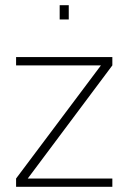

<svg xmlns="http://www.w3.org/2000/svg" viewBox="-20 -720 495 740"><path d="M42 0V-32L369 -468H42V-500H413V-468L87 -32H413V0ZM210 -645V-700H245V-645Z"/></svg>

Font: TitilliumWeb ExtraLight
Style: Regular
Weight: 400
Designer: Mohamed Gaber, Accademia di Belle Arti di Urbino and others
Foundry: Kief Type Foundry, Accademia di Belle Arti di Urbino and others
Version: Version 3.000; ttfautohint (v1.8.2)